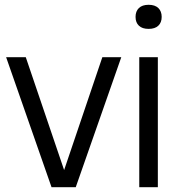

<svg xmlns="http://www.w3.org/2000/svg" viewBox="-20 -781 748 801"><path d="M195 0 5.5 -542.5H87.5L247.5 -71.5L407 -542.5H486L296 0Z M561 0V-542.5H638.5V0ZM600 -660.5Q573.5 -660.5 559.5 -673.8Q545.5 -687 545.5 -710.5Q545.5 -734 559.5 -747.5Q573.5 -761 600 -761Q626.5 -761 640.5 -747.5Q654.5 -734 654.5 -710.5Q654.5 -687 640.5 -673.8Q626.5 -660.5 600 -660.5Z"/></svg>

Font: Encode Sans SmCnd
Style: Regular
Weight: 400
Width: 4
Designer: Multiple Designers
Foundry: Impallari Type
Version: Version 3.002; ttfautohint (v1.8.3) -l 8 -r 50 -G 200 -x 14 